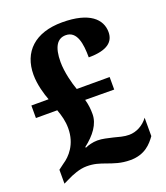

<svg xmlns="http://www.w3.org/2000/svg" viewBox="-135 -818 798 922"><g transform="rotate(-20 264.0 -357.0)"><path d="M373 10C448 10 483 -32 506 -64V-158C483 -126 446 -106 409 -106C381 -106 357 -114 333 -120C306 -126 281 -133 255 -133C232 -133 206 -126 192 -119L190 -123C242 -163 277 -209 277 -260C277 -285 275 -307 267 -336L415 -335V-399H247C235 -431 218 -495 218 -547C218 -624 242 -660 285 -660C343 -660 353 -591 353 -522C451 -522 484 -556 484 -604C484 -669 430 -724 290 -724C150 -724 75 -650 75 -534C75 -484 91 -430 103 -399H15V-335H124C136 -301 144 -273 144 -236C144 -154 98 -106 64 -84L36 -63V8L59 -3C90 -19 129 -34 164 -34C202 -34 226 -26 262 -13C291 -3 324 10 373 10Z"/></g></svg>

Font: Noto Serif Sinhala SemiCondensed ExtraBold
Style: Regular
Weight: 800
Width: 4
Designer: Jelle Bosma - Monotype Design Team
Foundry: Monotype Imaging Inc.
Version: Version 2.007